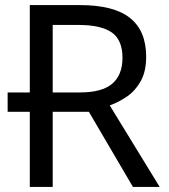

<svg xmlns="http://www.w3.org/2000/svg" viewBox="-20 -734 662 754"><path d="M127 -295H10V-371H127ZM294 -714Q427 -714 490.5 -663.5Q554 -613 554 -511Q554 -454 533 -416Q512 -378 479.5 -355.5Q447 -333 411 -320L607 0H502L329 -295H187V0H97V-714ZM289 -636H187V-371H294Q381 -371 421 -405.5Q461 -440 461 -507Q461 -577 419 -606.5Q377 -636 289 -636Z"/></svg>

Font: Noto IKEA Latin
Style: Regular
Weight: 400
Designer: Monotype Design Team
Foundry: Monotype Imaging Inc.
Version: Version 1.0